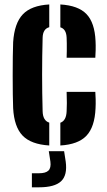

<svg xmlns="http://www.w3.org/2000/svg" viewBox="-20 -628 469 840"><path d="M37.5 -154.5Q36.5 -177.5 36 -215.8Q35.5 -254 35.5 -297.5Q35.5 -341 36 -380Q36.5 -419 37.5 -443.5Q43 -526.5 79.8 -565.2Q116.5 -604 195.5 -608.5V-509Q167.5 -501.5 166.5 -463Q162 -301 166.5 -141.5Q167.5 -100 195.5 -91.5V8.5Q115.5 3.5 78.8 -34.8Q42 -73 37.5 -154.5ZM271.5 -375.5Q272 -386.5 272.2 -404Q272.5 -421.5 272.2 -438Q272 -454.5 271.5 -463Q270 -501 244 -508.5V-608.5Q322.5 -604 358.5 -566.2Q394.5 -528.5 398 -448.5Q399 -431.5 398.5 -408.5Q398 -385.5 397 -375.5ZM244 8.5V-91Q270 -100 271.5 -141.5Q272.5 -155 272.5 -177Q272.5 -199 271.5 -226H397Q398 -216.5 398.5 -194.2Q399 -172 398 -154.5Q394.5 -72.5 358.2 -34.2Q322 4 244 8.5ZM119.5 191.5V130H150.5Q180 130 192 118.2Q204 106.5 200.5 79L193.5 33.5H260.5L267.5 79Q275.5 138.5 247.2 165Q219 191.5 150.5 191.5Z"/></svg>

Font: Big Shoulders Stencil Display ExtraBold
Style: Regular
Weight: 800
Designer: Patric King
Foundry: XO Type Co
Version: Version 1.000